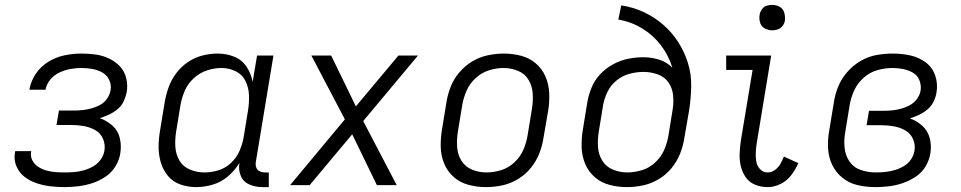

<svg xmlns="http://www.w3.org/2000/svg" viewBox="-20 -757 3928 785"><path d="M243 8Q271 8 300 4.5Q329 1 357 -8Q385 -17 410.5 -34Q436 -51 452 -77Q468 -103 472 -131Q477 -163 469.5 -193.5Q462 -224 439 -244Q416 -264 388 -274Q407 -280 425.5 -288.5Q444 -297 460.5 -310.5Q477 -324 485.5 -342.5Q494 -361 498 -380Q503 -409 496 -437.5Q489 -466 470 -486Q451 -506 425.5 -518Q400 -530 371.5 -534Q343 -538 313 -538Q279 -538 244.5 -531Q210 -524 178.5 -505Q147 -486 126.5 -455.5Q106 -425 100 -390H166Q170 -413 186 -432Q202 -451 224 -461Q246 -471 268.5 -475Q291 -479 313 -479Q336 -479 358 -475Q380 -471 398.5 -460.5Q417 -450 426.5 -430Q436 -410 432 -388Q429 -370 418 -354Q407 -338 390 -328.5Q373 -319 354.5 -314Q336 -309 318 -307Q300 -305 282 -305H221L211 -246H272Q298 -246 323 -241.5Q348 -237 369.5 -225Q391 -213 401 -190Q411 -167 407 -141Q404 -122 391.5 -104.5Q379 -87 360.5 -76.5Q342 -66 322 -60.5Q302 -55 282.5 -53.5Q263 -52 244 -52Q225 -52 206 -53.5Q187 -55 169.5 -60Q152 -65 137 -74.5Q122 -84 113 -100Q104 -116 107 -135Q108 -137 108 -139H42Q41 -136 41 -132Q36 -103 47.5 -76.5Q59 -50 81 -33.5Q103 -17 129.5 -8Q156 1 185 4.5Q214 8 243 8Z M782 8Q815 8 849.5 -2Q884 -12 912 -36Q940 -60 959 -91Q954 -63 964.5 -38Q975 -13 1000 -2.5Q1025 8 1053 8H1079V-52H1063Q1051 -52 1041 -57Q1031 -62 1027.5 -73Q1024 -84 1026 -95L1098 -530H1031L1013 -422Q1007 -455 988.5 -483.5Q970 -512 938 -525Q906 -538 870 -538Q839 -538 807.5 -530Q776 -522 748 -503Q720 -484 700 -457Q680 -430 669 -399Q658 -368 653 -337L635 -227Q629 -194 628.5 -160Q628 -126 637 -94.5Q646 -63 666 -38.5Q686 -14 717 -3Q748 8 782 8ZM816 -52Q785 -52 757 -63.5Q729 -75 714 -100Q699 -125 697 -156Q695 -187 700 -218L718 -328Q723 -357 735.5 -386Q748 -415 772 -437Q796 -459 826 -469Q856 -479 885 -479Q917 -479 944 -465.5Q971 -452 984 -425Q997 -398 998 -367.5Q999 -337 994 -305L976 -195Q971 -167 959 -139.5Q947 -112 924 -90.5Q901 -69 872.5 -60.5Q844 -52 816 -52Z M1166 0H1246L1420 -208L1521 0H1602L1465 -262L1689 -530H1609L1435 -322L1334 -530H1253L1390 -269Z M1967 8Q2000 8 2033 1Q2066 -6 2096.5 -24Q2127 -42 2149.5 -69.5Q2172 -97 2184.5 -128.5Q2197 -160 2202 -193L2221 -303Q2227 -339 2225.5 -375.5Q2224 -412 2210.5 -443.5Q2197 -475 2171 -497.5Q2145 -520 2110.5 -529Q2076 -538 2040 -538Q2008 -538 1974.5 -531Q1941 -524 1911 -506Q1881 -488 1858 -461Q1835 -434 1822.5 -402Q1810 -370 1805 -337L1787 -227Q1781 -191 1782 -155Q1783 -119 1796.5 -87Q1810 -55 1836 -32.5Q1862 -10 1896.5 -1Q1931 8 1967 8ZM1969 -52Q1938 -52 1910 -63.5Q1882 -75 1866.5 -100Q1851 -125 1849 -156Q1847 -187 1852 -218L1870 -328Q1875 -357 1887.5 -386Q1900 -415 1924.5 -437.5Q1949 -460 1979 -469.5Q2009 -479 2039 -479Q2069 -479 2097.5 -467.5Q2126 -456 2141 -430.5Q2156 -405 2158 -374.5Q2160 -344 2155 -313L2137 -203Q2132 -173 2119.5 -144Q2107 -115 2082.5 -92.5Q2058 -70 2028 -61Q1998 -52 1969 -52Z M2543 8Q2576 8 2609 1Q2642 -6 2672.5 -24Q2703 -42 2725.5 -69.5Q2748 -97 2760.5 -128.5Q2773 -160 2778 -193L2797 -303Q2805 -353 2806 -403.5Q2807 -454 2792.5 -500Q2778 -546 2752.5 -585.5Q2727 -625 2691.5 -656Q2656 -687 2612 -707.5Q2568 -728 2520 -735L2508 -677Q2561 -668 2606 -640.5Q2651 -613 2682.5 -571.5Q2714 -530 2729 -480Q2707 -503 2675.5 -513Q2644 -523 2610 -523Q2579 -523 2547.5 -516.5Q2516 -510 2486.5 -494Q2457 -478 2434 -453.5Q2411 -429 2398.5 -398.5Q2386 -368 2381 -337L2363 -227Q2357 -191 2358 -155Q2359 -119 2372.5 -87Q2386 -55 2412 -32.5Q2438 -10 2472.5 -1Q2507 8 2543 8ZM2545 -52Q2514 -52 2486 -63.5Q2458 -75 2442.5 -100Q2427 -125 2425 -156Q2423 -187 2428 -218L2446 -328Q2451 -356 2464.5 -383Q2478 -410 2502 -429Q2526 -448 2554.5 -455.5Q2583 -463 2611 -463Q2641 -463 2669 -453Q2697 -443 2713 -420Q2729 -397 2732 -367.5Q2735 -338 2730 -308L2713 -203Q2708 -173 2695.5 -144Q2683 -115 2658.5 -92.5Q2634 -70 2604 -61Q2574 -52 2545 -52Z M3119 8Q3145 8 3171.5 -5Q3198 -18 3215.5 -41.5Q3233 -65 3244 -90L3185 -117Q3179 -102 3171 -87.5Q3163 -73 3149 -62.5Q3135 -52 3119 -52Q3100 -52 3087.5 -65.5Q3075 -79 3072 -97Q3069 -115 3070 -134Q3071 -153 3074 -172L3133 -530H2949V-471H3057L3009 -182Q3005 -155 3004 -128.5Q3003 -102 3009 -77Q3015 -52 3029.5 -31.5Q3044 -11 3068 -1.5Q3092 8 3119 8ZM3137 -633Q3149 -633 3160.5 -637Q3172 -641 3179.5 -651Q3187 -661 3189 -672Q3191 -689 3186.5 -705Q3182 -721 3168 -729Q3154 -737 3137 -737Q3126 -737 3114.5 -733.5Q3103 -730 3095.5 -719.5Q3088 -709 3086 -698Q3083 -681 3087.5 -665Q3092 -649 3106.5 -641Q3121 -633 3137 -633Z M3560 8Q3587 8 3615.5 4.5Q3644 1 3671.5 -8.5Q3699 -18 3724.5 -35Q3750 -52 3765 -78Q3780 -104 3784 -131Q3789 -163 3781 -193Q3773 -223 3750.5 -243Q3728 -263 3700 -273Q3719 -279 3737.5 -287.5Q3756 -296 3772 -309.5Q3788 -323 3797 -341.5Q3806 -360 3809 -379Q3815 -415 3803.5 -448.5Q3792 -482 3764 -502.5Q3736 -523 3701.5 -530.5Q3667 -538 3630 -538Q3597 -538 3563.5 -532Q3530 -526 3499 -508Q3468 -490 3444 -462.5Q3420 -435 3407 -403Q3394 -371 3389 -337L3371 -227Q3364 -190 3365.5 -153Q3367 -116 3382 -84Q3397 -52 3424.5 -30Q3452 -8 3487 0Q3522 8 3560 8ZM3561 -52Q3529 -52 3499.5 -62Q3470 -72 3453 -97Q3436 -122 3433 -154Q3430 -186 3436 -218L3454 -328Q3459 -358 3472.5 -387.5Q3486 -417 3511.5 -439.5Q3537 -462 3568 -470.5Q3599 -479 3630 -479Q3652 -479 3673.5 -474.5Q3695 -470 3713 -459.5Q3731 -449 3739 -429Q3747 -409 3744 -387Q3741 -369 3729.5 -353Q3718 -337 3701 -327.5Q3684 -318 3666 -313Q3648 -308 3630 -306Q3612 -304 3594 -304H3533L3523 -245H3584Q3610 -245 3635 -240.5Q3660 -236 3681 -224Q3702 -212 3712.5 -189.5Q3723 -167 3719 -141Q3716 -122 3704.5 -105Q3693 -88 3675 -77.5Q3657 -67 3638 -61.5Q3619 -56 3600 -54Q3581 -52 3561 -52Z"/></svg>

Font: Iosevka Sparkle Light
Style: Italic
Weight: 300
Italic angle: -9°
Designer: Belleve Invis
Foundry: Belleve Invis
Version: Version 4.5.0; ttfautohint (v1.8.3)